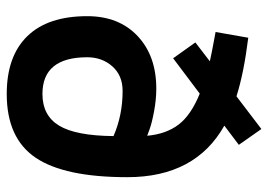

<svg xmlns="http://www.w3.org/2000/svg" viewBox="-133 -654 796 570"><g transform="rotate(90 265.0 -369.0)"><path d="M153 -485 106 -551 162 -594Q146 -598 75 -611L92 -708Q197 -695 266 -673L363 -747L410 -680L353 -637Q506 -551 506 -349Q506 -162 448 -76.5Q390 9 259 9Q147 9 87.5 -52Q28 -113 28 -230Q28 -324 87 -379.5Q146 -435 243 -435Q275 -435 310 -428.5Q345 -422 364 -415L383 -408Q378 -464 350 -501Q322 -538 258 -564ZM250 -335Q204 -335 177 -304.5Q150 -274 150 -230Q150 -97 259 -97Q323 -97 353 -146.5Q383 -196 384 -308Q322 -335 250 -335Z"/></g></svg>

Font: TypoPRO Titillium Text
Style: 800 wt
Weight: 800
Designer: Accademia di Belle Arti di Urbino and others
Foundry: Accademia di Belle Arti di Urbino and others.
Version: Version 25.000